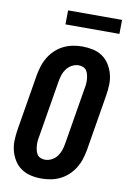

<svg xmlns="http://www.w3.org/2000/svg" viewBox="-100 -984 701 1051"><g transform="rotate(10 250.0 -458.0)"><path d="M206 8Q176 8 147 1.5Q118 -5 94.5 -21Q71 -37 55.5 -61.5Q40 -86 32.5 -114Q25 -142 26 -172.5Q27 -203 32 -234L84 -548Q89 -574 97 -599Q105 -624 119.5 -647.5Q134 -671 154.5 -690Q175 -709 199.5 -721Q224 -733 250.5 -738Q277 -743 303 -743Q333 -743 362.5 -736.5Q392 -730 415 -714Q438 -698 453.5 -673.5Q469 -649 476.5 -621Q484 -593 483 -562.5Q482 -532 477 -501L425 -187Q420 -161 412 -136Q404 -111 389.5 -87.5Q375 -64 354.5 -45Q334 -26 309.5 -14Q285 -2 258.5 3Q232 8 206 8ZM208 -97Q227 -97 245 -106.5Q263 -116 275 -132Q287 -148 293 -166.5Q299 -185 302 -204L354 -518Q357 -531 358 -544.5Q359 -558 358 -570.5Q357 -583 354 -595.5Q351 -608 344.5 -618Q338 -628 326 -633Q314 -638 301 -638Q282 -638 264 -628.5Q246 -619 234 -603Q222 -587 216 -568.5Q210 -550 207 -531L155 -217Q152 -204 151 -190.5Q150 -177 151 -164.5Q152 -152 155 -139.5Q158 -127 164.5 -117Q171 -107 183 -102Q195 -97 208 -97ZM190 -846 191 -924H491L490 -846Z"/></g></svg>

Font: Iosevka SS18 Extrabold
Style: Italic
Weight: 800
Italic angle: -9°
Monospace: yes
Designer: Belleve Invis
Foundry: Belleve Invis
Version: Version 25.1.1; ttfautohint (v1.8.4)